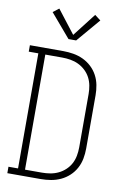

<svg xmlns="http://www.w3.org/2000/svg" viewBox="-103 -1027 707 1086"><g transform="rotate(10 250.0 -484.0)"><path d="M19 0V-37H74V-698H19V-735H211Q240 -735 269.5 -730Q299 -725 325.5 -712.5Q352 -700 373.5 -680Q395 -660 409 -634Q423 -608 428.5 -579Q434 -550 434 -521V-215Q434 -185 428.5 -156Q423 -127 409 -101Q395 -75 373.5 -55Q352 -35 325.5 -22.5Q299 -10 269.5 -5Q240 0 211 0ZM114 -37H211Q235 -37 259 -41Q283 -45 305 -55.5Q327 -66 345 -83Q363 -100 374 -121Q385 -142 389.5 -166Q394 -190 394 -215V-521Q394 -545 389.5 -569Q385 -593 374 -614Q363 -635 345 -652Q327 -669 305 -679.5Q283 -690 259 -694Q235 -698 211 -698H114ZM228 -807 113 -942 147 -968 250 -835 353 -968 387 -942 272 -807Z"/></g></svg>

Font: Iosevka Slab Extralight
Style: Regular
Weight: 200
Monospace: yes
Designer: Belleve Invis
Foundry: Belleve Invis
Version: Version 11.1.1; ttfautohint (v1.8.3)